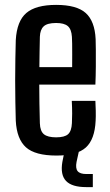

<svg xmlns="http://www.w3.org/2000/svg" viewBox="-20 -628 449 785"><path d="M211 8Q123.5 8 86 -25.8Q48.5 -59.5 44.5 -134.5Q43.5 -167.5 42.8 -210.2Q42 -253 42 -298.8Q42 -344.5 42.8 -387.8Q43.5 -431 44.5 -464Q49 -542 87.8 -575Q126.5 -608 209.5 -608Q293.5 -608 330.5 -574.8Q367.5 -541.5 371 -468Q371.5 -456.5 371.8 -425.5Q372 -394.5 371.8 -355.8Q371.5 -317 370 -282H140.5Q140.5 -243.5 141.2 -204.2Q142 -165 143 -124Q144 -92 159.5 -79.2Q175 -66.5 209.5 -66.5Q244 -66.5 258.2 -79.2Q272.5 -92 274 -124.5Q275 -139.5 275 -163.5Q275 -187.5 273.5 -215.5H370Q371 -201.5 371.5 -176Q372 -150.5 371 -134.5Q367.5 -58 331 -25Q294.5 8 211 8ZM141 -353.5H275Q275 -379 275.2 -404.5Q275.5 -430 275 -449.8Q274.5 -469.5 274 -477.5Q272 -509 257 -521.5Q242 -534 209.5 -534Q173 -534 158.5 -520.2Q144 -506.5 143 -477.5Q142.5 -447 141.8 -415.8Q141 -384.5 141 -353.5ZM359.5 137H332.5Q274 137 250 111.8Q226 86.5 235 34L246 -20.5H305L293 34Q288 60 297.5 71.8Q307 83.5 333 83.5H359.5Z"/></svg>

Font: Big Shoulders Text Thin SemiBold
Style: Regular
Weight: 600
Version: Version 2.002